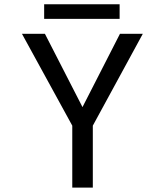

<svg xmlns="http://www.w3.org/2000/svg" viewBox="-20 -854 750 874"><path d="M309 0V-282L80 -700H184.5L355.5 -366.5L526 -700H630L402.5 -282V0ZM181 -834.5H524.5V-768H181Z"/></svg>

Font: League Mono
Style: Regular
Weight: 400
Width: 6
Designer: Tyler Finck
Foundry: The League of Moveable Type / Tyler Finck
Version: Version 2.300;RELEASE